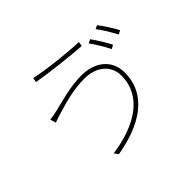

<svg xmlns="http://www.w3.org/2000/svg" viewBox="-160 -1028 1319 1319"><g transform="rotate(-45 500.0 -368.0)"><path d="M747 -673 720 -660C747 -622 785 -561 804 -520L832 -535C810 -579 773 -638 747 -673ZM849 -708 823 -695C852 -658 886 -602 909 -557L937 -571C917 -610 877 -672 849 -708ZM723 -344C723 -145 542 -37 307 -4L329 25C567 -15 754 -126 754 -343C754 -471 654 -540 529 -540C418 -540 304 -505 237 -489C210 -483 185 -478 163 -476L176 -434C196 -442 215 -449 247 -458C314 -477 410 -510 529 -510C640 -510 723 -446 723 -344ZM282 -761 276 -728C386 -708 570 -688 674 -681L679 -714C590 -716 385 -737 282 -761Z"/></g></svg>

Font: Source Han Sans CN ExtraLight
Style: Regular
Weight: 250
Designer: Ryoko NISHIZUKA (kana & ideographs); Paul D. Hunt (Latin, Greek & Cyrillic); Wenlong ZHANG (bopomofo); Sandoll Communica
Foundry: Adobe Systems Incorporated
Version: Version 1.004;PS 1.004;hotconv 16.6.51;makeotf.lib2.5.65220